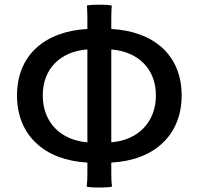

<svg xmlns="http://www.w3.org/2000/svg" viewBox="-20 -786 864 835"><path d="M138 -163C191 -113 268 -84 360 -79V-27C360 -9 359 12 357 25C360 31 464 31 467 25C465 12 464 -9 464 -27V-79C557 -84 633 -113 686 -163C740 -213 770 -284 770 -371C770 -546 649 -650 464 -660V-711C464 -729 465 -749 466 -761C464 -767 360 -767 358 -761C359 -749 360 -729 360 -711V-660C175 -650 54 -546 54 -371C54 -284 84 -213 138 -163ZM360 -268V-167C241 -177 166 -256 166 -371C166 -486 241 -562 360 -571V-369ZM464 -470V-571C582 -561 658 -486 658 -371C658 -256 582 -177 464 -167V-369Z"/></svg>

Font: GenSekiGothic2 TW M
Style: Regular
Weight: 500
Version: Version 2.100;PS 2.1;hotconv 16.6.51;makeotf.lib2.5.65220 DE